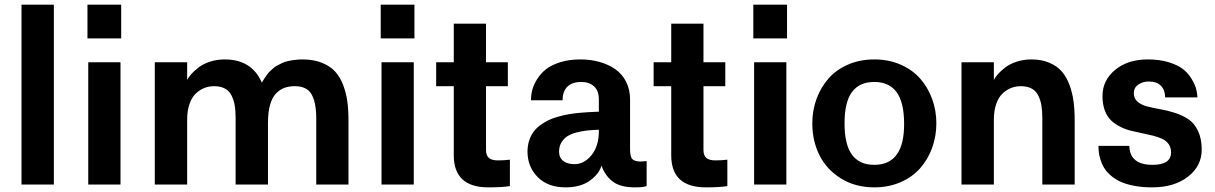

<svg xmlns="http://www.w3.org/2000/svg" viewBox="-20 -788 5188 820"><path d="M71.8 0V-768.1H210V0Z M353.5 -624V-768.1H497.6V-624ZM356.9 0V-522H494.6V0Z M779.3 -275.9V0H641.1V-522H779.3V-446.8Q785.2 -458 796.4 -470.9Q807.6 -483.9 826.9 -499Q846.2 -514.2 875.7 -524.2Q905.3 -534.2 939.5 -534.2Q1055.7 -534.2 1098.1 -435.1Q1098.6 -436 1104 -444.6Q1109.4 -453.1 1111.6 -456.5Q1113.8 -460 1120.4 -469Q1127 -478 1131.8 -482.7Q1136.7 -487.3 1145.8 -495.4Q1154.8 -503.4 1163.1 -507.8Q1171.4 -512.2 1183.6 -518.1Q1195.8 -523.9 1208.5 -526.9Q1221.2 -529.8 1237.5 -532Q1253.9 -534.2 1271.5 -534.2Q1318.4 -534.2 1353.8 -520.3Q1389.2 -506.3 1410.6 -483.2Q1432.1 -460 1445.3 -425.5Q1458.5 -391.1 1463.4 -355Q1468.3 -318.8 1468.3 -273.9V0H1330.6V-283.2Q1330.6 -349.6 1310.8 -384.8Q1291 -419.9 1239.3 -419.9Q1214.4 -419.9 1194.8 -412.8Q1175.3 -405.8 1158.9 -388.9Q1142.6 -372.1 1133.5 -340.6Q1124.5 -309.1 1124.5 -264.2V0H986.3V-283.2Q986.3 -315.4 982.2 -338.9Q978 -362.3 968.3 -381.3Q958.5 -400.4 939.9 -410.2Q921.4 -419.9 894.5 -419.9Q873 -419.9 853.8 -412.6Q834.5 -405.3 817.1 -389.4Q799.8 -373.5 789.6 -344.5Q779.3 -315.4 779.3 -275.9Z M1606 -624V-768.1H1750V-624ZM1609.4 0V-522H1747.1V0Z M1918 -125V-419.9H1842.8V-522H1918V-687H2055.7V-522H2148.9V-419.9H2055.7V-147.9Q2055.7 -124.5 2067.6 -113.8Q2079.6 -103 2106.9 -103Q2120.6 -103 2133.3 -103.8Q2146 -104.5 2151.9 -105.5L2157.7 -106V6.8Q2125 12.2 2065.9 12.2Q1918 12.2 1918 -125Z M2690.9 12.2Q2628.9 12.2 2596.2 -13.2Q2563.5 -38.6 2548.8 -81.1Q2540 -46.4 2500 -17.1Q2460 12.2 2396 12.2Q2319.3 12.2 2276.1 -32Q2232.9 -76.2 2232.9 -140.1Q2232.9 -166 2240 -187.7Q2247.1 -209.5 2258.8 -225.3Q2270.5 -241.2 2288.1 -253.9Q2305.7 -266.6 2323.5 -275.1Q2341.3 -283.7 2364.7 -290Q2388.2 -296.4 2407.5 -299.8Q2426.8 -303.2 2450.7 -305.7Q2474.6 -308.1 2490 -308.8Q2505.4 -309.6 2524.9 -310.5Q2533.7 -311 2537.6 -311V-363.8Q2537.6 -400.4 2517.1 -419.2Q2496.6 -438 2461.9 -438Q2424.3 -438 2403.6 -418.2Q2382.8 -398.4 2382.8 -359.9H2247.6Q2247.6 -382.3 2253.4 -404.5Q2259.3 -426.8 2274.4 -450.7Q2289.6 -474.6 2312.5 -492.7Q2335.4 -510.7 2373.3 -522.5Q2411.1 -534.2 2459 -534.2Q2502.4 -534.2 2540 -523.7Q2577.6 -513.2 2607.2 -492.9Q2636.7 -472.7 2653.8 -439.2Q2670.9 -405.8 2670.9 -362.8V-151.9Q2670.9 -118.7 2680.7 -108.4Q2690.4 -98.1 2716.8 -98.1L2741.7 -100.1V4.9Q2737.8 12.2 2690.9 12.2ZM2433.6 -86.9Q2475.1 -86.9 2506.3 -125.5Q2537.6 -164.1 2537.6 -228V-233.9Q2509.3 -232.9 2488 -230.7Q2466.8 -228.5 2442.9 -222.4Q2418.9 -216.3 2403.6 -206.5Q2388.2 -196.8 2377.9 -179.9Q2367.7 -163.1 2367.7 -140.1Q2367.7 -114.7 2385.5 -100.8Q2403.3 -86.9 2433.6 -86.9Z M2846.7 -125V-419.9H2771.5V-522H2846.7V-687H2984.4V-522H3077.6V-419.9H2984.4V-147.9Q2984.4 -124.5 2996.3 -113.8Q3008.3 -103 3035.6 -103Q3049.3 -103 3062 -103.8Q3074.7 -104.5 3080.6 -105.5L3086.4 -106V6.8Q3053.7 12.2 2994.6 12.2Q2846.7 12.2 2846.7 -125Z M3197.3 -624V-768.1H3341.3V-624ZM3200.7 0V-522H3338.4V0Z M3449.2 -261.2Q3449.2 -316.4 3467.3 -365.7Q3485.4 -415 3518.3 -452.6Q3551.3 -490.2 3601.8 -512.2Q3652.3 -534.2 3713.9 -534.2Q3775.4 -534.2 3825.9 -512.2Q3876.5 -490.2 3909.7 -452.6Q3942.9 -415 3960.9 -365.7Q3979 -316.4 3979 -261.2Q3979 -206.1 3960.9 -156.5Q3942.9 -106.9 3909.7 -69.3Q3876.5 -31.7 3825.9 -9.8Q3775.4 12.2 3713.9 12.2Q3632.8 12.2 3571.5 -25.9Q3510.3 -64 3479.7 -125.2Q3449.2 -186.5 3449.2 -261.2ZM3713.9 -438Q3650.4 -438 3618.7 -395Q3586.9 -352.1 3586.9 -261.2Q3586.9 -170.4 3618.7 -127.2Q3650.4 -84 3713.9 -84Q3842.8 -84 3841.3 -261.2Q3840.8 -352.1 3808.8 -395Q3776.9 -438 3713.9 -438Z M4224.6 -275.9V0H4086.4V-522H4224.6V-446.8Q4230.5 -458 4241.7 -470.9Q4252.9 -483.9 4272.2 -499Q4291.5 -514.2 4321 -524.2Q4350.6 -534.2 4384.8 -534.2Q4428.2 -534.2 4461.2 -520.3Q4494.1 -506.3 4514.4 -483.2Q4534.7 -460 4547.4 -425.8Q4560.1 -391.6 4564.9 -355.2Q4569.8 -318.8 4569.8 -273.9V0H4431.6V-283.2Q4431.6 -315.4 4427.5 -338.9Q4423.3 -362.3 4413.6 -381.3Q4403.8 -400.4 4385.3 -410.2Q4366.7 -419.9 4339.8 -419.9Q4318.4 -419.9 4299.1 -412.6Q4279.8 -405.3 4262.5 -389.4Q4245.1 -373.5 4234.9 -344.5Q4224.6 -315.4 4224.6 -275.9Z M4803.2 -165Q4805.2 -84 4902.3 -84Q4981.4 -84 4981.4 -137.2Q4981.4 -157.7 4971.4 -172.1Q4961.4 -186.5 4944.6 -194.6Q4927.7 -202.6 4905.5 -208.3Q4883.3 -213.9 4859.1 -218.8Q4835 -223.6 4810.8 -229.5Q4786.6 -235.4 4764.4 -246.6Q4742.2 -257.8 4725.3 -273.7Q4708.5 -289.6 4698.5 -316.2Q4688.5 -342.8 4688.5 -377.9Q4688.5 -444.8 4742.4 -489.5Q4796.4 -534.2 4882.3 -534.2Q4933.1 -534.2 4972.2 -522Q5011.2 -509.8 5033.2 -492.2Q5055.2 -474.6 5069.3 -450.9Q5083.5 -427.2 5088.4 -408.7Q5093.3 -390.1 5094.2 -372.1H4956.1Q4956.1 -402.8 4938.5 -421.4Q4920.9 -439.9 4885.3 -439.9Q4860.8 -439.9 4841.6 -426.8Q4822.3 -413.6 4822.3 -390.1Q4822.3 -367.2 4838.4 -353.5Q4854.5 -339.8 4879.9 -333.3Q4905.3 -326.7 4936.3 -321.3Q4967.3 -315.9 4998.3 -305.9Q5029.3 -295.9 5054.7 -279.3Q5080.1 -262.7 5096.2 -229.5Q5112.3 -196.3 5112.3 -148.9Q5112.3 -79.1 5053.7 -33.4Q4995.1 12.2 4900.4 12.2Q4856.9 12.2 4821.5 5.1Q4786.1 -2 4762.7 -13.2Q4739.3 -24.4 4721.7 -40.5Q4704.1 -56.6 4694.8 -72.3Q4685.5 -87.9 4679.9 -106.4Q4674.3 -125 4672.9 -137.9Q4671.4 -150.9 4671.4 -165Z"/></svg>

Font: Standard
Style: Bold
Weight: 400
Designer: Bryce Wilner
Version: Version 2.000;PS 2.0;hotconv 16.6.51;makeotf.lib2.5.65220 DE